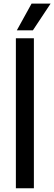

<svg xmlns="http://www.w3.org/2000/svg" viewBox="-20 -1014 292 1034"><path d="M65.5 0V-808H162.5V0ZM70.5 -850.5 150 -994.5H252.5L157 -850.5Z"/></svg>

Font: Encode Sans Semi Condensed Medium
Style: Regular
Weight: 500
Width: 4
Designer: Multiple Designers
Foundry: Impallari Type
Version: Version 3.000; ttfautohint (v1.8.3) -l 8 -r 50 -G 200 -x 14 